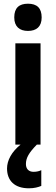

<svg xmlns="http://www.w3.org/2000/svg" viewBox="-20 -781 302 1037"><path d="M131 -761C84 -761 57 -739 57 -687C57 -637 86 -614 131 -614C177 -614 205 -637 205 -687C205 -738 179 -761 131 -761ZM120 105C120 72 136 44 179 0H199V-547H63V0H91C43 39 18 85 18 129C18 195 59 236 136 236C165 236 187 230 203 223V138C193 143 179 147 161 147C135 147 120 131 120 105Z"/></svg>

Font: Noto Sans Armenian Condensed
Style: Bold
Weight: 700
Width: 3
Designer: Monotype Design Team
Foundry: Monotype Imaging Inc.
Version: Version 2.008